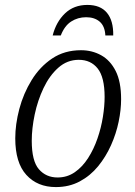

<svg xmlns="http://www.w3.org/2000/svg" viewBox="-20 -750 550 780"><path d="M207 10Q132 10 87 -39.5Q42 -89 42 -188Q42 -245 58.5 -307.5Q75 -370 108.5 -424.5Q142 -479 192 -512.5Q242 -546 309 -546Q354 -546 391 -525.5Q428 -505 450 -461.5Q472 -418 472 -347Q472 -304 462 -255.5Q452 -207 431 -160Q410 -113 378.5 -74.5Q347 -36 304 -13Q261 10 207 10ZM214 -29Q253 -29 284 -50.5Q315 -72 338 -108Q361 -144 376 -187.5Q391 -231 398 -275Q405 -319 405 -356Q405 -436 377 -471.5Q349 -507 300 -507Q253 -507 217 -475Q181 -443 157 -392.5Q133 -342 121 -285Q109 -228 109 -178Q109 -96 138 -62.5Q167 -29 214 -29ZM194 -606Q208 -661 244 -695.5Q280 -730 335 -730Q388 -730 414.5 -698Q441 -666 440 -606H408Q406 -644 385 -662Q364 -680 330 -680Q296 -680 269 -662.5Q242 -645 227 -606Z"/></svg>

Font: Noto Serif SemiCondensed Light
Style: Italic
Weight: 300
Width: 4
Italic angle: -12°
Designer: Monotype Design Team
Foundry: Monotype Imaging Inc.
Version: Version 2.013; ttfautohint (v1.8.4.7-5d5b)